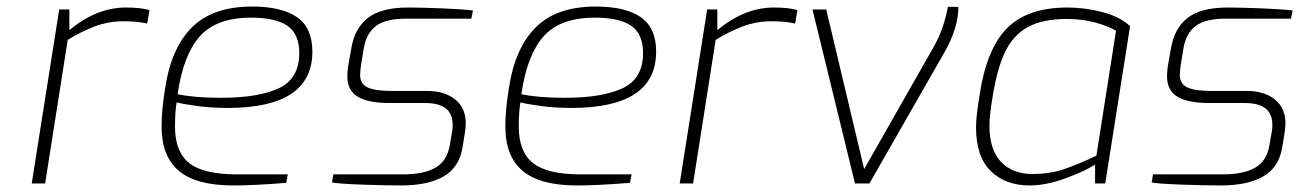

<svg xmlns="http://www.w3.org/2000/svg" viewBox="-20 -561 3979 587"><path d="M161 -532H192V-469Q276 -538 364 -538Q412 -538 437 -530L430 -489Q401 -496 357 -496Q312 -496 270.5 -480.5Q229 -465 187 -439L118 0H77Z M474 -174Q474 -226 485 -292Q503 -413 566.5 -477Q630 -541 751 -541Q841 -541 888 -508.5Q935 -476 935 -403Q935 -231 676 -231Q628 -231 586 -236.5Q544 -242 520 -248Q515 -218 515 -174Q515 -97 558.5 -62.5Q602 -28 703 -28H860L855 -2Q756 6 693 6Q580 6 527 -38.5Q474 -83 474 -174ZM895 -399Q895 -457 859 -482Q823 -507 748 -507Q641 -507 590.5 -449.5Q540 -392 523 -273Q575 -262 655 -262Q771 -262 833 -291.5Q895 -321 895 -399Z M995 -3 999 -28H1214Q1276 -28 1311.5 -48.5Q1347 -69 1355 -117L1363 -163Q1364 -169 1364 -179Q1364 -213 1343 -229.5Q1322 -246 1280 -246H1172Q1105 -246 1073.5 -265.5Q1042 -285 1042 -327Q1042 -348 1046 -368L1054 -413Q1064 -474 1104.5 -506Q1145 -538 1228 -538Q1268 -538 1330 -535.5Q1392 -533 1426 -529L1421 -504H1221Q1160 -504 1130 -482Q1100 -460 1092 -412L1085 -370Q1081 -345 1081 -332Q1081 -305 1103.5 -294Q1126 -283 1177 -283H1286Q1339 -283 1371.5 -257Q1404 -231 1404 -184Q1404 -177 1402 -159L1394 -110Q1384 -49 1336 -21.5Q1288 6 1206 6Q1159 6 1088.5 3.5Q1018 1 995 -3Z M1525 -174Q1525 -226 1536 -292Q1554 -413 1617.5 -477Q1681 -541 1802 -541Q1892 -541 1939 -508.5Q1986 -476 1986 -403Q1986 -231 1727 -231Q1679 -231 1637 -236.5Q1595 -242 1571 -248Q1566 -218 1566 -174Q1566 -97 1609.5 -62.5Q1653 -28 1754 -28H1911L1906 -2Q1807 6 1744 6Q1631 6 1578 -38.5Q1525 -83 1525 -174ZM1946 -399Q1946 -457 1910 -482Q1874 -507 1799 -507Q1692 -507 1641.5 -449.5Q1591 -392 1574 -273Q1626 -262 1706 -262Q1822 -262 1884 -291.5Q1946 -321 1946 -399Z M2142 -532H2173V-469Q2257 -538 2345 -538Q2393 -538 2418 -530L2411 -489Q2382 -496 2338 -496Q2293 -496 2251.5 -480.5Q2210 -465 2168 -439L2099 0H2058Z M2464 -532H2506L2622 -44L2837 -422Q2866 -475 2878 -540H2910Q2910 -476 2868 -402L2638 0H2594Z M2964 -172Q2964 -205 2975 -271Q2996 -411 3058.5 -474.5Q3121 -538 3244 -538Q3297 -538 3350.5 -524Q3404 -510 3435 -481L3359 0H3328V-58Q3298 -38 3238 -16Q3178 6 3128 6Q3054 6 3009 -38Q2964 -82 2964 -172ZM3332 -85 3392 -467Q3369 -481 3329 -492Q3289 -503 3241 -503Q3167 -503 3122 -478Q3077 -453 3052.5 -401.5Q3028 -350 3014 -261Q3005 -206 3005 -177Q3005 -103 3040.5 -66Q3076 -29 3137 -29Q3188 -29 3230.5 -43Q3273 -57 3332 -85Z M3501 -3 3505 -28H3720Q3782 -28 3817.5 -48.5Q3853 -69 3861 -117L3869 -163Q3870 -169 3870 -179Q3870 -213 3849 -229.5Q3828 -246 3786 -246H3678Q3611 -246 3579.5 -265.5Q3548 -285 3548 -327Q3548 -348 3552 -368L3560 -413Q3570 -474 3610.5 -506Q3651 -538 3734 -538Q3774 -538 3836 -535.5Q3898 -533 3932 -529L3927 -504H3727Q3666 -504 3636 -482Q3606 -460 3598 -412L3591 -370Q3587 -345 3587 -332Q3587 -305 3609.5 -294Q3632 -283 3683 -283H3792Q3845 -283 3877.5 -257Q3910 -231 3910 -184Q3910 -177 3908 -159L3900 -110Q3890 -49 3842 -21.5Q3794 6 3712 6Q3665 6 3594.5 3.5Q3524 1 3501 -3Z"/></svg>

Font: Exo ExtraLight
Style: Italic
Weight: 275
Italic angle: -9°
Designer: Natanael Gama
Foundry: Natanael Gama
Version: Version 1.500; ttfautohint (v1.6)